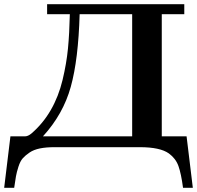

<svg xmlns="http://www.w3.org/2000/svg" viewBox="-22 -706 945 921"><path d="M-2 195 28 -52H98Q112 -52 128 -65Q184 -113 221.5 -178Q259 -243 278 -322Q297 -401 304 -473Q311 -545 313 -638H204V-686H862V-638H754V-52H873L903 195H856Q847 127 834 90.5Q821 54 788 30Q746 0 649 0H239Q199 0 169.5 6Q140 12 120 25.5Q100 39 87.5 53Q75 67 66.5 93.5Q58 120 54.5 140Q51 160 46 195ZM184 -52H612V-638H360Q354 -421 317.5 -289.5Q281 -158 184 -52Z"/></svg>

Font: CMU Serif
Style: Bold
Weight: 700
Version: Version 0.7.0